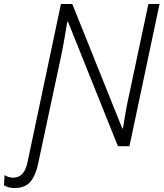

<svg xmlns="http://www.w3.org/2000/svg" viewBox="-110 -734 821 964"><path d="M-37 210Q16 210 42.5 178.5Q69 147 81 90L195 -444Q205 -491 213.5 -539.5Q222 -588 228 -626H231L482 0H540L691 -714H635L540 -266Q530 -223 521.5 -174.5Q513 -126 507 -89H504L253 -714H196L28 81Q12 158 -43 158Q-58 158 -69 154Q-80 150 -87 145L-90 196Q-68 210 -37 210Z"/></svg>

Font: Noto Sans UI Light
Style: Italic
Weight: 300
Italic angle: -12°
Designer: Monotype Design Team
Foundry: Monotype Imaging Inc.
Version: Version 1.901